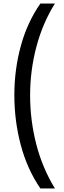

<svg xmlns="http://www.w3.org/2000/svg" viewBox="-20 -871 361 1084"><path d="M61 -334Q61 -478 97.5 -611.5Q134 -745 208 -851H290Q221 -741 185.5 -607Q150 -473 150 -333Q150 -193 184.5 -58Q219 77 290 193H208Q134 85 97.5 -51.5Q61 -188 61 -334Z"/></svg>

Font: Noto Sans Tamil UI
Style: Regular
Weight: 400
Designer: Jelle Bosma - Monotype Design Team
Foundry: Monotype Imaging Inc.
Version: Version 2.004; ttfautohint (v1.8.4.7-5d5b)